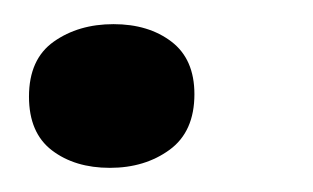

<svg xmlns="http://www.w3.org/2000/svg" viewBox="-20 -117 259 159"><path d="M71 22Q42 22 23 7.5Q4 -7 4 -37Q4 -68 24.5 -82.5Q45 -97 74 -97Q103 -97 122 -82.5Q141 -68 141 -39Q141 -8 120.5 7Q100 22 71 22Z"/></svg>

Font: Sansita Swashed Light Light
Style: Regular
Weight: 300
Version: Version 1.003